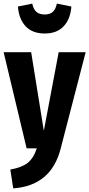

<svg xmlns="http://www.w3.org/2000/svg" viewBox="-25 -819 493 1060"><path d="M310 1Q258 206 48 221L32 117Q95 106 127.5 80.5Q160 55 178 0H122L-5 -531H147L217 -97L299 -531H448ZM74 -783 153 -799Q160 -767 176.5 -753Q193 -739 222 -739Q250 -739 266 -753Q282 -767 289 -799L369 -783Q364 -714 326.5 -674Q289 -634 222 -634Q154 -634 116.5 -674Q79 -714 74 -783Z"/></svg>

Font: Fira Sans Extra Condensed
Style: Bold
Weight: 700
Width: 1
Designer: Carrois Corporate & Edenspiekermann AG
Foundry: Carrois Corporate GbR & Edenspiekermann AG
Version: Version 4.203